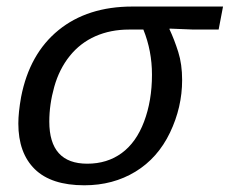

<svg xmlns="http://www.w3.org/2000/svg" viewBox="-20 -548 691 578"><path d="M233.9 9.8Q134.3 9.8 84.7 -38.8Q35.2 -87.4 35.2 -176.3Q35.2 -209 43.5 -255.9Q68.8 -386.2 156.2 -457.3Q243.7 -528.3 378.4 -528.3H651.4L638.2 -459H562.5L490.7 -461.9L490.2 -460Q504.9 -428.7 516.6 -391.6Q528.3 -354.5 528.3 -307.1Q528.3 -225.1 491.7 -148.7Q455.1 -72.3 387.7 -31.2Q320.3 9.8 233.9 9.8ZM437.5 -323.2Q437.5 -395 411.6 -459H368.2Q313 -459 267.3 -439Q221.7 -418.9 189.9 -379.4Q158.2 -339.8 143.3 -286.6Q128.4 -233.4 128.4 -182.1Q128.4 -55.2 242.7 -55.2Q302.7 -55.2 346.4 -87.2Q390.1 -119.1 413.8 -182.1Q437.5 -245.1 437.5 -323.2Z"/></svg>

Font: Cousine
Style: Italic
Weight: 400
Italic angle: -12°
Monospace: yes
Designer: Steve Matteson
Foundry: Monotype Imaging Inc.
Version: Version 1.21